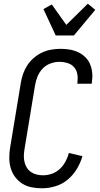

<svg xmlns="http://www.w3.org/2000/svg" viewBox="-20 -1006 540 1034"><path d="M206 8Q177 8 149.5 2.5Q122 -3 99.5 -17.5Q77 -32 61 -53.5Q45 -75 37.5 -101.5Q30 -128 30 -156.5Q30 -185 35 -214L92 -559Q96 -584 104.5 -608.5Q113 -633 127.5 -655Q142 -677 162.5 -694.5Q183 -712 206.5 -723Q230 -734 255.5 -738.5Q281 -743 306 -743Q331 -743 355 -739Q379 -735 400.5 -725Q422 -715 439 -698.5Q456 -682 465 -660.5Q474 -639 476.5 -614.5Q479 -590 475 -564L474 -555H396L397 -561Q400 -584 396.5 -606Q393 -628 379 -644Q365 -660 343.5 -666.5Q322 -673 299 -673Q276 -673 251.5 -664Q227 -655 209.5 -636.5Q192 -618 182.5 -595Q173 -572 169 -548L112 -203Q109 -185 108.5 -167.5Q108 -150 112 -133.5Q116 -117 124.5 -103Q133 -89 147 -79.5Q161 -70 178 -66Q195 -62 212 -62Q236 -62 260 -70.5Q284 -79 302.5 -96.5Q321 -114 333 -136.5Q345 -159 351 -182L424 -165Q414 -130 394 -96.5Q374 -63 344.5 -38.5Q315 -14 278.5 -3Q242 8 206 8ZM280 -815 214 -957 259 -982 337 -872 453 -986 493 -953 378 -815Z"/></svg>

Font: Iosevka Custom
Style: Italic
Weight: 400
Italic angle: -9°
Monospace: yes
Designer: Belleve Invis
Foundry: Belleve Invis
Version: Version 30.3.3; ttfautohint (v1.8.3)